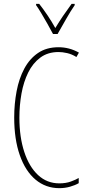

<svg xmlns="http://www.w3.org/2000/svg" viewBox="-20 -1063 455 1000"><path d="M285 -792Q229 -792 190 -763Q151 -734 127 -685.5Q103 -637 92 -576Q81 -515 81 -450Q81 -349 106.5 -271.5Q132 -194 178.5 -151Q225 -108 289 -108Q323 -108 349 -117.5Q375 -127 390 -136V-109Q371 -98 344.5 -90.5Q318 -83 289 -83Q218 -83 165 -127.5Q112 -172 83 -255Q54 -338 54 -451Q54 -522 66.5 -588Q79 -654 106.5 -705.5Q134 -757 178 -787Q222 -817 285 -817Q341 -817 391 -789L378 -766Q354 -781 329.5 -786.5Q305 -792 285 -792ZM256 -886Q243 -911 226.5 -940Q210 -969 194.5 -995Q179 -1021 168 -1036V-1043H184Q204 -1018 227 -984Q250 -950 268 -917Q288 -950 308 -979.5Q328 -1009 353 -1043H369V-1036Q347 -1004 323.5 -962.5Q300 -921 280 -886Z"/></svg>

Font: Noto Sans Kannada UI ExtraCondensed Thin
Style: Regular
Weight: 100
Width: 2
Designer: Jelle Bosma - Monotype Design Team
Foundry: Monotype Imaging Inc.
Version: Version 2.005; ttfautohint (v1.8.4.7-5d5b)